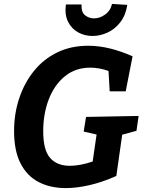

<svg xmlns="http://www.w3.org/2000/svg" viewBox="-20 -950 739 982"><path d="M317 12Q237 12 177.5 -19Q118 -50 85 -114.5Q52 -179 52 -280Q52 -369 78.5 -448Q105 -527 154 -587.5Q203 -648 273 -682Q343 -716 431 -716Q486 -716 543 -702Q600 -688 658 -662L623 -483H541L535 -587Q510 -596 486.5 -600Q463 -604 442 -604Q366 -604 312 -560Q258 -516 229.5 -442Q201 -368 201 -279Q201 -182 236.5 -142Q272 -102 337 -102Q363 -102 392.5 -107.5Q422 -113 454 -124L474 -262L408 -277L420 -352L689 -357L678 -281L605 -261L575 -50Q503 -18 437.5 -3Q372 12 317 12ZM453 -766Q413 -766 379.5 -784.5Q346 -803 328 -839Q310 -875 317 -927H397Q395 -888 415 -872Q435 -856 461 -856Q490 -856 517.5 -875.5Q545 -895 553 -930L631 -925Q623 -872 595.5 -836.5Q568 -801 530 -783.5Q492 -766 453 -766Z"/></svg>

Font: Bitter
Style: Bold Italic
Weight: 700
Italic angle: -9°
Designer: Sol Matas, and Bitter project Authors
Foundry: Sol Matas
Version: Version 2.001